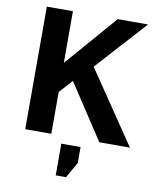

<svg xmlns="http://www.w3.org/2000/svg" viewBox="-98 -777 897 1080"><g transform="rotate(10 350.0 -237.0)"><path d="M81 0V-700H230V-405L486 -700H659L399 -413L679 0H504L298 -314L230 -239V0ZM295 226V45H405V136L354 226Z"/></g></svg>

Font: Golos Text SemiBold
Style: Regular
Weight: 600
Designer: A.Korolkova, Vitaly Kuzmin
Foundry: ParaType Ltd
Version: Version 2.004